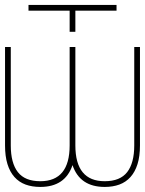

<svg xmlns="http://www.w3.org/2000/svg" viewBox="-25 -732 576 762"><path d="M390.6 9.9Q291.9 9.9 262.8 -76.7Q233.7 9.9 134.9 9.9Q102.3 9.9 76.3 0.4Q50.4 -9.2 32.3 -29.5Q14.2 -49.7 4.6 -80.8Q-5 -111.9 -5 -154.8V-545.5H17.8V-154.8Q17.8 -85.2 45.8 -49Q73.9 -12.8 134.9 -12.8Q251.4 -12.8 251.4 -154.8V-545.5H274.1V-154.8Q274.1 -12.8 390.6 -12.8Q451.7 -12.8 479.8 -49Q507.8 -85.2 507.8 -154.8V-545.5H530.5V-154.8Q530.5 -111.9 520.8 -80.8Q511 -49.7 492.9 -29.5Q474.8 -9.2 448.9 0.4Q422.9 9.9 390.6 9.9ZM274.1 -605.8H251.4V-689.6H88.1V-712.4H437.5V-689.6H274.1Z"/></svg>

Font: Linik Sans Thin
Style: Regular
Weight: 100
Designer: Fonts by Rasmus Andersson / Changes by Cristiano Sobral with parts from Marc Monis
Foundry: rsms
Version: Version 3.020; ttfautohint (v1.6)